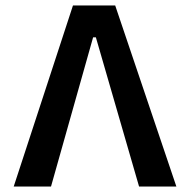

<svg xmlns="http://www.w3.org/2000/svg" viewBox="-20 -680 693 700"><path d="M246 -660H400L623 0H487L313 -601L390 -544H246L335 -599L166 0H30Z"/></svg>

Font: Cairo Play
Style: Bold
Weight: 700
Version: Version 3.119